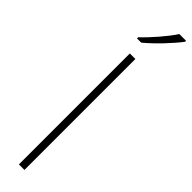

<svg xmlns="http://www.w3.org/2000/svg" viewBox="-345 -963 930 930"><g transform="rotate(45 119.5 -498.0)"><path d="M239 -989V-996H193C166 -953 105 -883 63 -844V-836H92C144 -879 206 -945 239 -989ZM128 0V-760H90V0Z"/></g></svg>

Font: Noto Sans Telugu ExtraLight
Style: Regular
Weight: 200
Designer: Jelle Bosma - Monotype Design Team
Foundry: Monotype Imaging Inc.
Version: Version 2.005